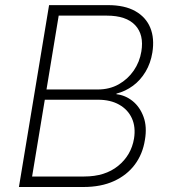

<svg xmlns="http://www.w3.org/2000/svg" viewBox="-20 -748 680 768"><path d="M55.7 0 176.3 -727.5H412.1Q478.5 -727.5 521 -703.6Q563.5 -679.7 581.1 -637.2Q598.6 -594.7 589.4 -537.6Q582.5 -495.1 562.3 -461.2Q542 -427.2 512 -405Q481.9 -382.8 445.8 -373.5V-371.1Q481.4 -367.2 510.5 -343.8Q539.6 -320.3 554.2 -280.5Q568.8 -240.7 559.6 -188Q550.8 -131.8 519.3 -89.6Q487.8 -47.4 436 -23.7Q384.3 0 313.5 0ZM108.4 -42H316.9Q400.4 -42 452.6 -84.5Q504.9 -127 516.1 -193.8Q523.4 -239.7 507.6 -274.7Q491.7 -309.6 456.8 -329.3Q421.9 -349.1 372.1 -349.1H159.2ZM166 -390.1H371.1Q418 -390.1 454.6 -410.6Q491.2 -431.2 514.9 -465.6Q538.6 -500 545.4 -542Q556.6 -608.9 520.8 -647.2Q484.9 -685.5 407.2 -685.5H214.8Z"/></svg>

Font: Inter 17pt ExtraLight
Style: Italic
Weight: 250
Italic angle: -9.3988°
Version: Version 4.001;git-66647c0bb